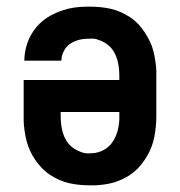

<svg xmlns="http://www.w3.org/2000/svg" viewBox="-20 -548 540 576"><path d="M250 8Q235 8 219 6.5Q203 5 187.5 1.5Q172 -2 157.5 -8.5Q143 -15 130 -23.5Q117 -32 106 -43.5Q95 -55 86 -68Q77 -81 70.5 -95Q64 -109 60 -124Q56 -139 53.5 -157.5Q51 -176 51 -187V-308H338V-320Q338 -333 336.5 -345.5Q335 -358 331.5 -370Q328 -382 321.5 -393Q315 -404 305.5 -412Q296 -420 282 -426Q268 -432 260 -432H250Q241 -432 231 -431Q221 -430 212 -427Q203 -424 195 -419.5Q187 -415 180.5 -408Q174 -401 169.5 -390.5Q165 -380 165 -374L164 -366H53Q53 -380 55.5 -393.5Q58 -407 62.5 -420Q67 -433 74 -445Q81 -457 90 -467.5Q99 -478 109.5 -486.5Q120 -495 132 -501.5Q144 -508 157 -513Q170 -518 183.5 -521.5Q197 -525 213 -526.5Q229 -528 238 -528H250Q266 -528 281.5 -526.5Q297 -525 312.5 -521.5Q328 -518 342.5 -511.5Q357 -505 370 -496.5Q383 -488 394 -476.5Q405 -465 413.5 -452Q422 -439 429 -425Q436 -411 440 -395.5Q444 -380 446.5 -362Q449 -344 449 -334V-200Q449 -185 447.5 -169Q446 -153 443 -137.5Q440 -122 434.5 -107.5Q429 -93 421 -79.5Q413 -66 403 -53.5Q393 -41 380.5 -31Q368 -21 354.5 -14Q341 -7 326 -2Q311 3 292.5 5.5Q274 8 264 8ZM240 -88H250Q263 -88 275 -91.5Q287 -95 297.5 -102Q308 -109 315.5 -119Q323 -129 328 -141Q333 -153 335.5 -167.5Q338 -182 338 -190V-212H162V-200Q162 -188 163.5 -175Q165 -162 168.5 -150Q172 -138 178.5 -127Q185 -116 194.5 -108Q204 -100 218 -94Q232 -88 240 -88Z"/></svg>

Font: Iosevka Custom
Style: Bold
Weight: 700
Monospace: yes
Designer: Belleve Invis
Foundry: Belleve Invis
Version: Version 30.3.3; ttfautohint (v1.8.3)